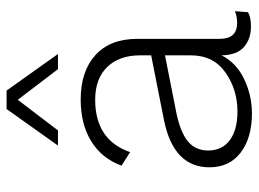

<svg xmlns="http://www.w3.org/2000/svg" viewBox="-121 -654 785 583"><g transform="rotate(-90 271.5 -362.5)"><path d="M260 -701 167 -579H121L232 -735H288L399 -579H353ZM493 -35Q515 -35 529 -42L526 -2Q511 7 482 7Q445 7 420.5 -14Q396 -35 395 -82Q372 -37 322.5 -13.5Q273 10 218 10Q145 10 100 -24Q55 -58 55 -119Q55 -228 198 -257L395 -296V-329Q395 -393 359.5 -429.5Q324 -466 260 -466Q138 -466 101 -360L60 -386Q82 -446 134 -478Q186 -510 261 -510Q346 -510 395.5 -465.5Q445 -421 445 -338V-88Q445 -35 493 -35ZM225 -34Q291 -34 343 -70.5Q395 -107 395 -176V-254L223 -220Q163 -208 134.5 -185Q106 -162 106 -123Q106 -81 137 -57.5Q168 -34 225 -34Z"/></g></svg>

Font: Elaine Sans Light
Style: Regular
Weight: 300
Designer: Wei Huang
Foundry: Wei Huang
Version: Version 2.001;December 24, 2019;FontCreator 12.0.0.2547 64-b